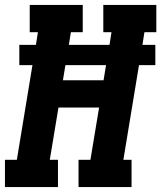

<svg xmlns="http://www.w3.org/2000/svg" viewBox="-21 -755 651 775"><path d="M-1 0V-110H47L110 -492H57V-574H124L132 -625H99V-735H313V-625H265L257 -574H421L429 -625H396V-735H610V-625H562L554 -574H606V-492H540L477 -110H510V0H296V-110H344L379 -321H215L180 -110H213V0ZM233 -431H397L407 -492H243Z"/></svg>

Font: Iosevka Curly Slab XBdExObl
Style: Regular
Weight: 800
Width: 7
Italic angle: -9°
Monospace: yes
Designer: Belleve Invis
Foundry: Belleve Invis
Version: Version 11.1.0; ttfautohint (v1.8.3)